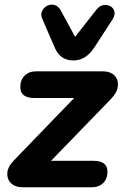

<svg xmlns="http://www.w3.org/2000/svg" viewBox="-20 -793 520 813"><path d="M77 0Q44 0 26.5 -17.5Q9 -35 11 -61Q13 -87 38 -113L294 -378H126Q66 -378 66 -424Q66 -455 84.5 -473Q103 -491 133 -491H414Q448 -491 465 -473Q482 -455 479 -428Q476 -401 450 -374L196 -112H376Q435 -112 435 -66Q435 -36 417 -18Q399 0 368 0ZM291 -537Q235 -537 212 -591L160 -711Q151 -731 158 -746Q165 -761 179.5 -768.5Q194 -776 210 -772Q226 -768 236 -751L298 -637L389 -753Q402 -769 418 -771.5Q434 -774 447.5 -766.5Q461 -759 464.5 -744Q468 -729 456 -710L380 -593Q363 -566 340.5 -551.5Q318 -537 291 -537Z"/></svg>

Font: Nunito ExtraBold
Style: Italic
Weight: 800
Italic angle: -9°
Designer: Vernon Adams
Foundry: Vernon Adams
Version: Version 3.601; ttfautohint (v1.8.2.53-6de2)